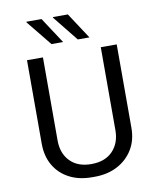

<svg xmlns="http://www.w3.org/2000/svg" viewBox="-97 -970 874 1056"><g transform="rotate(-10 340.5 -442.5)"><path d="M331 10Q258 10 204 -18.5Q150 -47 120 -98.5Q90 -150 90 -220V-686H179V-222Q179 -150 221.5 -106Q264 -62 340 -62Q417 -62 459.5 -106.5Q502 -151 502 -222V-686H591V-220Q591 -151 559.5 -99.5Q528 -48 473 -19Q418 10 346 10ZM385 -750 271 -892 272 -895H355L450 -750ZM238 -750 123 -892 124 -895H208L303 -750Z"/></g></svg>

Font: Chivo Medium Light
Style: Regular
Weight: 300
Version: Version 2.002